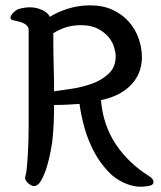

<svg xmlns="http://www.w3.org/2000/svg" viewBox="-20 -649 603 717"><path d="M87 -538Q87 -549 76.5 -557Q66 -565 48 -569Q41 -571 30.5 -573Q20 -575 19 -582Q19 -587 22.5 -592.5Q26 -598 31 -603Q36 -608 42 -611.5Q48 -615 52 -616Q93 -627 125 -616.5Q157 -606 166 -586Q192 -603 232 -616Q272 -629 317 -629Q364 -629 400 -612.5Q436 -596 460.5 -568.5Q485 -541 497.5 -506Q510 -471 510 -434Q510 -413 503 -389Q496 -365 479 -343Q462 -321 432.5 -303Q403 -285 357 -275Q365 -181 413 -109.5Q461 -38 539 10Q552 19 553 28.5Q554 38 546 42Q539 46 515.5 48Q492 50 465 42Q418 27 385 -7.5Q352 -42 329.5 -85.5Q307 -129 294.5 -175.5Q282 -222 277 -261Q262 -260 237 -258.5Q212 -257 182 -257Q182 -222 180.5 -188Q179 -154 175 -119Q174 -110 169 -83.5Q164 -57 155.5 -28Q147 1 134.5 23.5Q122 46 106 46Q104 46 98 43.5Q92 41 86 36Q80 31 76 24Q72 17 75 8Q78 -1 80 -20Q82 -39 83.5 -64Q85 -89 86 -118Q87 -147 87 -177ZM182 -308Q211 -312 250.5 -318Q290 -324 326 -337.5Q362 -351 387 -375Q412 -399 412 -440Q412 -453 406 -473Q400 -493 385 -511Q370 -529 345 -542Q320 -555 282 -555Q256 -555 231.5 -548.5Q207 -542 179 -525Q179 -451 180.5 -401.5Q182 -352 182 -308Z"/></svg>

Font: BM YEONSUNG
Style: Regular
Weight: 400
Designer: Bongjin Kim; Myungsoo Han; Jaehyun Keum; Jihee Min; Dokyung Lee; Chorong Kim; Jooyeon Kang; Sang-a Kim;
Foundry: Sandoll Communications Inc.
Version: Version 1.000;PS 1;hotconv 16.6.51;makeotf.lib2.5.65220